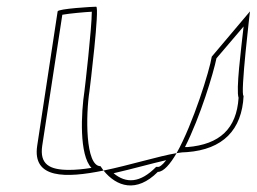

<svg xmlns="http://www.w3.org/2000/svg" viewBox="-20 -728 766 573"><path d="M91 -293C76 -194 176 -196 289 -219C286 -223 283 -228 280 -232C234 -232 236 -386 247 -456C248 -463 278 -708 267 -708C257 -708 153 -702 152 -694ZM106 -293 166 -684C188 -688 234 -692 254 -693C254 -644 233 -462 232 -456C222 -391 216 -265 253 -227C228 -223 206 -221 186 -221C127 -221 98 -238 106 -293ZM289 -219C328 -171 387 -151 451 -215C468 -215 488 -238 507 -271C453 -262 367 -235 289 -219ZM319 -211C376 -224 432 -240 476 -250C463 -233 455 -230 453 -230H446C398 -181 356 -180 319 -211ZM507 -271C519 -273 529 -274 538 -274C645 -282 702 -340 707 -442C696 -442 727 -702 726 -694L612 -559C606 -519 556 -358 507 -271ZM532 -289C578 -380 617 -510 626 -554L707 -649C699 -577 684 -460 692 -436C686 -344 636 -297 539 -289Z"/></svg>

Font: Ampere
Style: OuLnIta
Weight: 400
Version: Version 1